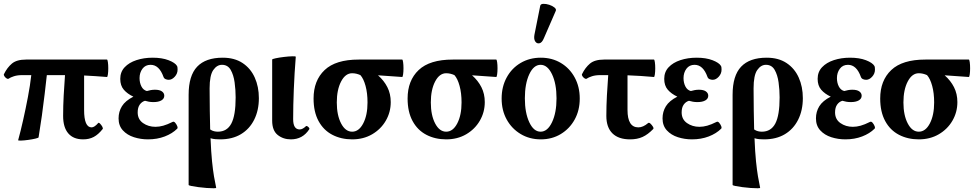

<svg xmlns="http://www.w3.org/2000/svg" viewBox="-25 -733 5205 1025"><path d="M72 15Q85 -32 98.5 -92Q112 -152 124 -215Q136 -278 142 -332H94Q68 -332 49.5 -326Q31 -320 21 -313Q17 -310 10 -314.5Q3 -319 -1.5 -326Q-6 -333 -4 -337Q13 -372 38.5 -393.5Q64 -415 114 -415H546Q549 -415 551 -401Q553 -387 553 -368.5Q553 -350 551 -336Q549 -322 546 -322Q515 -324 484.5 -326.5Q454 -329 424 -330V-146Q424 -53 464 -53Q479 -53 499 -76Q502 -80 509 -73Q516 -66 521 -57Q526 -48 523 -44Q500 -15 475.5 -2Q451 11 419 11Q367 11 339.5 -21Q312 -53 312 -114Q312 -168 315 -223Q318 -278 322 -332H225Q220 -288 213.5 -231.5Q207 -175 198.5 -115Q190 -55 181 0Q181 3 164 7Q147 11 125 14Q103 17 87 17.5Q71 18 72 15Z M765 11Q726 11 690 -0.5Q654 -12 631 -37Q608 -62 608 -101Q608 -137 626 -166Q644 -195 687 -217Q655 -232 636 -254Q617 -276 617 -312Q617 -349 640.5 -374Q664 -399 703.5 -412Q743 -425 790 -425Q840 -425 875 -411.5Q910 -398 920 -381Q922 -377 922.5 -372Q923 -367 923 -361Q923 -340 908 -323.5Q893 -307 876 -307Q867 -307 859 -310.5Q851 -314 848 -322Q825 -387 779 -387Q751 -387 735.5 -366Q720 -345 720 -316Q720 -291 730 -271.5Q740 -252 759 -247Q769 -250 780 -252Q791 -254 802 -254Q827 -254 839.5 -245Q852 -236 852 -222Q852 -206 836.5 -197Q821 -188 794 -188Q781 -188 770 -190Q759 -192 749 -195Q732 -190 721 -174.5Q710 -159 710 -133Q710 -96 738.5 -76Q767 -56 805 -56Q825 -56 846.5 -62Q868 -68 896 -82Q903 -86 910 -78Q917 -70 921 -60Q925 -50 921 -46Q895 -20 854.5 -4.5Q814 11 765 11Z M1129 269Q1130 272 1115 272Q1100 272 1078 270.5Q1056 269 1034 266Q1012 263 997 260Q982 257 982 254V-227Q982 -329 1027.5 -377Q1073 -425 1164 -425Q1227 -425 1270 -396.5Q1313 -368 1335 -319Q1357 -270 1357 -209Q1357 -144 1332 -94Q1307 -44 1261 -16.5Q1215 11 1150 11Q1138 11 1125 10Q1112 9 1099 5Q1102 80 1107 128.5Q1112 177 1117.5 209Q1123 241 1129 269ZM1094 -261Q1094 -195 1095 -141Q1096 -87 1097 -42Q1107 -35 1117.5 -32.5Q1128 -30 1138 -30Q1187 -30 1210 -73.5Q1233 -117 1233 -213Q1233 -253 1227.5 -293Q1222 -333 1206.5 -360Q1191 -387 1160 -387Q1133 -387 1113.5 -359Q1094 -331 1094 -261Z M1528 11Q1487 11 1457.5 -12.5Q1428 -36 1428 -89V-415Q1428 -418 1447 -422Q1466 -426 1491 -429Q1516 -432 1535 -432.5Q1554 -433 1554 -430Q1547 -343 1543.5 -256Q1540 -169 1540 -97Q1540 -42 1575 -42Q1590 -42 1608 -59Q1612 -63 1620.5 -55.5Q1629 -48 1626 -43Q1591 11 1528 11Z M1855 11Q1796 11 1749 -13.5Q1702 -38 1675.5 -87Q1649 -136 1649 -207Q1649 -303 1708 -359Q1767 -415 1890 -415H2122Q2125 -415 2127 -401Q2129 -387 2129 -368.5Q2129 -350 2127 -336Q2125 -322 2122 -322Q2090 -324 2057.5 -326.5Q2025 -329 1993 -331Q2025 -303 2043 -267.5Q2061 -232 2061 -188Q2061 -134 2034.5 -88.5Q2008 -43 1961.5 -16Q1915 11 1855 11ZM1855 -30Q1891 -30 1914 -74Q1937 -118 1937 -186Q1937 -236 1926.5 -274.5Q1916 -313 1899 -332Q1877 -342 1855 -342Q1819 -342 1796 -298Q1773 -254 1773 -186Q1773 -118 1796 -74Q1819 -30 1855 -30Z M2357 11Q2298 11 2251 -13.5Q2204 -38 2177.5 -87Q2151 -136 2151 -207Q2151 -303 2210 -359Q2269 -415 2392 -415H2624Q2627 -415 2629 -401Q2631 -387 2631 -368.5Q2631 -350 2629 -336Q2627 -322 2624 -322Q2592 -324 2559.5 -326.5Q2527 -329 2495 -331Q2527 -303 2545 -267.5Q2563 -232 2563 -188Q2563 -134 2536.5 -88.5Q2510 -43 2463.5 -16Q2417 11 2357 11ZM2357 -30Q2393 -30 2416 -74Q2439 -118 2439 -186Q2439 -236 2428.5 -274.5Q2418 -313 2401 -332Q2379 -342 2357 -342Q2321 -342 2298 -298Q2275 -254 2275 -186Q2275 -118 2298 -74Q2321 -30 2357 -30Z M2862 11Q2802 11 2754.5 -17.5Q2707 -46 2680 -95Q2653 -144 2653 -207Q2653 -270 2680 -319.5Q2707 -369 2754.5 -397Q2802 -425 2862 -425Q2922 -425 2969 -397Q3016 -369 3043 -319.5Q3070 -270 3070 -207Q3070 -144 3043 -95Q3016 -46 2969 -17.5Q2922 11 2862 11ZM2861 -30Q2898 -30 2922 -80.5Q2946 -131 2946 -208Q2946 -286 2922 -336.5Q2898 -387 2861 -387Q2824 -387 2800.5 -336.5Q2777 -286 2777 -208Q2777 -131 2800.5 -80.5Q2824 -30 2861 -30ZM2879 -530Q2869 -505 2855 -502Q2841 -499 2832.5 -511.5Q2824 -524 2828 -547L2859 -702Q2861 -712 2875.5 -712.5Q2890 -713 2907 -707.5Q2924 -702 2935 -693Q2946 -684 2942 -675Z M3339 11Q3277 11 3244.5 -21Q3212 -53 3212 -114Q3212 -168 3215 -223Q3218 -278 3222 -332H3180Q3154 -332 3135.5 -326Q3117 -320 3107 -313Q3103 -310 3096 -314.5Q3089 -319 3084.5 -326Q3080 -333 3082 -337Q3099 -372 3124.5 -393.5Q3150 -415 3200 -415H3466Q3469 -415 3471 -401Q3473 -387 3473 -368.5Q3473 -350 3471 -336Q3469 -322 3466 -322Q3430 -325 3395 -327.5Q3360 -330 3325 -331V-146Q3325 -53 3383 -53Q3408 -53 3435 -76Q3440 -80 3447.5 -73Q3455 -66 3460.5 -57Q3466 -48 3462 -44Q3434 -15 3405.5 -2Q3377 11 3339 11Z M3669 11Q3630 11 3594 -0.5Q3558 -12 3535 -37Q3512 -62 3512 -101Q3512 -137 3530 -166Q3548 -195 3591 -217Q3559 -232 3540 -254Q3521 -276 3521 -312Q3521 -349 3544.5 -374Q3568 -399 3607.5 -412Q3647 -425 3694 -425Q3744 -425 3779 -411.5Q3814 -398 3824 -381Q3826 -377 3826.5 -372Q3827 -367 3827 -361Q3827 -340 3812 -323.5Q3797 -307 3780 -307Q3771 -307 3763 -310.5Q3755 -314 3752 -322Q3729 -387 3683 -387Q3655 -387 3639.5 -366Q3624 -345 3624 -316Q3624 -291 3634 -271.5Q3644 -252 3663 -247Q3673 -250 3684 -252Q3695 -254 3706 -254Q3731 -254 3743.5 -245Q3756 -236 3756 -222Q3756 -206 3740.5 -197Q3725 -188 3698 -188Q3685 -188 3674 -190Q3663 -192 3653 -195Q3636 -190 3625 -174.5Q3614 -159 3614 -133Q3614 -96 3642.5 -76Q3671 -56 3709 -56Q3729 -56 3750.5 -62Q3772 -68 3800 -82Q3807 -86 3814 -78Q3821 -70 3825 -60Q3829 -50 3825 -46Q3799 -20 3758.5 -4.5Q3718 11 3669 11Z M4033 269Q4034 272 4019 272Q4004 272 3982 270.5Q3960 269 3938 266Q3916 263 3901 260Q3886 257 3886 254V-227Q3886 -329 3931.5 -377Q3977 -425 4068 -425Q4131 -425 4174 -396.5Q4217 -368 4239 -319Q4261 -270 4261 -209Q4261 -144 4236 -94Q4211 -44 4165 -16.5Q4119 11 4054 11Q4042 11 4029 10Q4016 9 4003 5Q4006 80 4011 128.5Q4016 177 4021.5 209Q4027 241 4033 269ZM3998 -261Q3998 -195 3999 -141Q4000 -87 4001 -42Q4011 -35 4021.5 -32.5Q4032 -30 4042 -30Q4091 -30 4114 -73.5Q4137 -117 4137 -213Q4137 -253 4131.5 -293Q4126 -333 4110.5 -360Q4095 -387 4064 -387Q4037 -387 4017.5 -359Q3998 -331 3998 -261Z M4488 11Q4449 11 4413 -0.5Q4377 -12 4354 -37Q4331 -62 4331 -101Q4331 -137 4349 -166Q4367 -195 4410 -217Q4378 -232 4359 -254Q4340 -276 4340 -312Q4340 -349 4363.5 -374Q4387 -399 4426.5 -412Q4466 -425 4513 -425Q4563 -425 4598 -411.5Q4633 -398 4643 -381Q4645 -377 4645.5 -372Q4646 -367 4646 -361Q4646 -340 4631 -323.5Q4616 -307 4599 -307Q4590 -307 4582 -310.5Q4574 -314 4571 -322Q4548 -387 4502 -387Q4474 -387 4458.5 -366Q4443 -345 4443 -316Q4443 -291 4453 -271.5Q4463 -252 4482 -247Q4492 -250 4503 -252Q4514 -254 4525 -254Q4550 -254 4562.5 -245Q4575 -236 4575 -222Q4575 -206 4559.5 -197Q4544 -188 4517 -188Q4504 -188 4493 -190Q4482 -192 4472 -195Q4455 -190 4444 -174.5Q4433 -159 4433 -133Q4433 -96 4461.5 -76Q4490 -56 4528 -56Q4548 -56 4569.5 -62Q4591 -68 4619 -82Q4626 -86 4633 -78Q4640 -70 4644 -60Q4648 -50 4644 -46Q4618 -20 4577.5 -4.5Q4537 11 4488 11Z M4880 11Q4821 11 4774 -13.5Q4727 -38 4700.5 -87Q4674 -136 4674 -207Q4674 -303 4733 -359Q4792 -415 4915 -415H5147Q5150 -415 5152 -401Q5154 -387 5154 -368.5Q5154 -350 5152 -336Q5150 -322 5147 -322Q5115 -324 5082.5 -326.5Q5050 -329 5018 -331Q5050 -303 5068 -267.5Q5086 -232 5086 -188Q5086 -134 5059.5 -88.5Q5033 -43 4986.5 -16Q4940 11 4880 11ZM4880 -30Q4916 -30 4939 -74Q4962 -118 4962 -186Q4962 -236 4951.5 -274.5Q4941 -313 4924 -332Q4902 -342 4880 -342Q4844 -342 4821 -298Q4798 -254 4798 -186Q4798 -118 4821 -74Q4844 -30 4880 -30Z"/></svg>

Font: Junicode
Style: Bold
Weight: 700
Designer: Peter S. Baker
Version: Version 2.100; ttfautohint (v1.8.4)